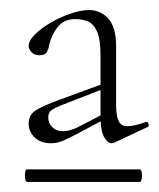

<svg xmlns="http://www.w3.org/2000/svg" viewBox="-20 -650 316 382"><path d="M34 -288Q31 -288 30 -294.5Q29 -301 30 -307Q31 -313 33 -313H258Q261 -313 262 -307Q263 -301 262 -294.5Q261 -288 258 -288ZM207 -366Q197 -362 188.5 -375Q180 -388 180 -419V-538Q180 -572 173 -587.5Q166 -603 154.5 -607.5Q143 -612 130 -612Q108 -612 95.5 -597Q83 -582 78 -561Q77 -554 73.5 -547Q70 -540 58 -540Q49 -540 43 -546Q37 -552 37 -558Q37 -569 49.5 -581.5Q62 -594 81 -605Q100 -616 120.5 -623Q141 -630 157 -630Q180 -630 195.5 -613Q211 -596 211 -558V-441Q211 -407 223.5 -401Q236 -395 269 -407Q273 -409 275 -404.5Q277 -400 275 -398ZM81 -365Q61 -365 49 -376.5Q37 -388 37 -404Q37 -421 50.5 -430Q64 -439 97 -451L187 -484L188 -474L103 -441Q88 -435 82 -430.5Q76 -426 76 -416Q76 -405 84 -397Q92 -389 105 -389Q113 -389 119.5 -391Q126 -393 131 -395L193 -427L194 -416L136 -385Q117 -375 105.5 -370Q94 -365 81 -365Z"/></svg>

Font: Cormorant Infant Light
Style: Regular
Weight: 300
Designer: Christian Thalmann (Catharsis Fonts)
Foundry: Catharsis Fonts
Version: Version 4.001